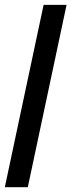

<svg xmlns="http://www.w3.org/2000/svg" viewBox="-23 -780 297 800"><path d="M-2.9 0 158.7 -759.8H254.4L92.8 0Z"/></svg>

Font: Open Sans Condensed SemiBold
Style: Italic
Weight: 600
Width: 3
Italic angle: -12°
Designer: Monotype Design Team
Foundry: Monotype Imaging Inc.
Version: Version 3.000; ttfautohint (v1.8.4)